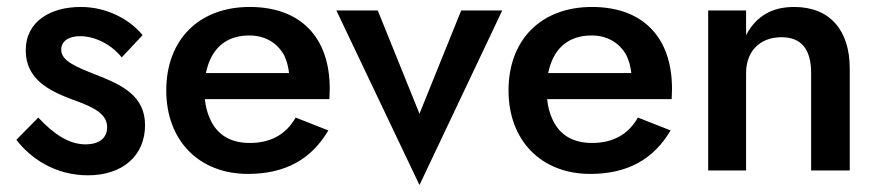

<svg xmlns="http://www.w3.org/2000/svg" viewBox="-20 -490 2532 552"><path d="M90 -152 27 -88C67 -36 137 14 233 14C333 14 397 -43 397 -130C397 -213 334 -245 256 -275C201 -297 156 -314 156 -347C156 -372 178 -386 210 -386C255 -386 301 -361 330 -325L390 -389C353 -434 288 -470 212 -470C127 -470 54 -430 54 -345C54 -262 122 -229 185 -205C246 -183 288 -165 288 -124C288 -93 265 -75 226 -75C179 -75 136 -103 90 -152Z M693 10C800 10 875 -32 924 -115L830 -152C802 -103 758 -79 698 -79C642 -79 603 -103 583 -150C576 -166 571 -184 569 -205H927C927 -210 928 -224 928 -235C928 -383 844 -470 698 -470C552 -470 458 -376 458 -230C458 -86 552 10 693 10ZM572 -280C575 -294 579 -307 584 -318C604 -363 642 -388 697 -388C742 -388 777 -367 797 -331C804 -316 809 -299 811 -280Z M947 -460 1186 42 1424 -460H1306L1186 -163L1066 -460Z M1677 10C1784 10 1859 -32 1908 -115L1814 -152C1786 -103 1742 -79 1682 -79C1626 -79 1587 -103 1567 -150C1560 -166 1555 -184 1553 -205H1911C1911 -210 1912 -224 1912 -235C1912 -383 1828 -470 1682 -470C1536 -470 1442 -376 1442 -230C1442 -86 1536 10 1677 10ZM1556 -280C1559 -294 1563 -307 1568 -318C1588 -363 1626 -388 1681 -388C1726 -388 1761 -367 1781 -331C1788 -316 1793 -299 1795 -280Z M2312 -280V0H2423V-293C2423 -402 2367 -470 2263 -470C2200 -470 2154 -444 2125 -389V-460H2016V0H2125V-280C2125 -343 2165 -383 2227 -383C2284 -383 2312 -348 2312 -280Z"/></svg>

Font: Jost Medium
Style: Regular
Weight: 500
Version: Version 3.710